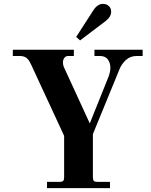

<svg xmlns="http://www.w3.org/2000/svg" viewBox="-20 -968 776 988"><path d="M46 -680H81C95 -680 106.3 -677 115 -671C123.7 -665 132 -653.3 140 -636L310 -269V-56C310 -46.7 308.3 -40.3 305 -37C301.7 -33.7 295.3 -32 286 -32H222V0H546V-32H482C472.7 -32 466.3 -33.7 463 -37C459.7 -40.3 458 -46.7 458 -56V-278L593 -607C600.3 -627 611.7 -644.2 627 -658.5C642.3 -672.8 661.3 -680 684 -680H714V-712H466V-680H494C512.7 -680 526.3 -674 535 -662C543.7 -650 548 -635.7 548 -619C548 -602.3 543.3 -583.3 534 -562L442 -333L310 -620C306 -628 304 -637.3 304 -648C304 -656 306.3 -663.3 311 -670C315.7 -676.7 322.7 -680 332 -680H360V-712H46ZM372 -778 392 -760 524 -860C542.7 -874.7 552 -890.7 552 -908C552 -920 548 -929.7 540 -937C532 -944.3 522 -948 510 -948C491.3 -948 475 -937.3 461 -916Z"/></svg>

Font: Km Standard TT
Style: Bold
Weight: 700
Designer: Alexey Kryukov <alexios@thessalonica.org.ru>
Version: Version 2.0.2